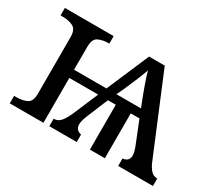

<svg xmlns="http://www.w3.org/2000/svg" viewBox="-106 -735 1042 934"><g transform="rotate(30 415.5 -268.0)"><path d="M23 0V-42H36Q69 -42 93.5 -53.5Q118 -65 118 -109V-426Q118 -470 93.5 -482Q69 -494 36 -494H23V-536H297V-494H294Q261 -494 236.5 -482.5Q212 -471 212 -427V-298H394L496 -536H584L767 -96Q778 -71 792 -56.5Q806 -42 827 -42V0H632V-42Q666 -45 668 -77Q668 -97 656 -127L606 -252H557V0H473V-252H429L380 -134Q366 -100 366 -79Q368 -48 399 -42V0H245V-42H247Q269 -42 285 -61Q301 -80 318 -120L374 -252H212V0ZM450 -298H588L573 -336Q556 -380 543 -417.5Q530 -455 525 -475Q509 -429 469 -338Z"/></g></svg>

Font: NotoSerif-Regular
Style: Regular
Weight: 400
Designer: Monotype Design Team
Foundry: Monotype Imaging Inc.
Version: Version 2.007; ttfautohint (v1.8) -l 8 -r 50 -G 200 -x 14 -D